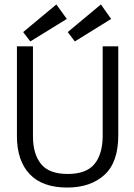

<svg xmlns="http://www.w3.org/2000/svg" viewBox="-20 -831 603 862"><path d="M282 11Q170 11 113 -49.5Q56 -110 56 -220V-623H128V-219Q128 -140 164 -95Q200 -50 284 -50Q368 -50 404.5 -95Q441 -140 441 -222V-623H511V-223Q511 -102 448.5 -45.5Q386 11 282 11ZM316 -645 284 -687 433 -811 479 -746ZM116 -645 84 -687 233 -811 280 -746Z"/></svg>

Font: Inconsolata SemiExpanded Thin
Style: Regular
Weight: 100
Width: 6
Monospace: yes
Designer: Raph Levien, Cyreal, Brenton Simpson
Foundry: Raph Levien, Cyreal, Google
Version: Version 3.100; ttfautohint (v1.8.4.7-5d5b)